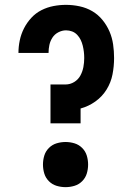

<svg xmlns="http://www.w3.org/2000/svg" viewBox="-20 -763 540 791"><path d="M188 -255V-415H250Q269 -415 285.5 -425Q302 -435 311 -451.5Q320 -468 323.5 -486.5Q327 -505 327 -524Q327 -537 325.5 -549.5Q324 -562 321 -574.5Q318 -587 312.5 -598.5Q307 -610 298 -619.5Q289 -629 277 -633.5Q265 -638 252 -638Q236 -638 220.5 -630Q205 -622 196 -608Q187 -594 183.5 -578Q180 -562 180 -545H56Q56 -571 61.5 -597Q67 -623 79 -646.5Q91 -670 109 -689.5Q127 -709 150.5 -721Q174 -733 200 -738Q226 -743 252 -743Q280 -743 308 -737Q336 -731 360 -717Q384 -703 402 -681Q420 -659 431 -633.5Q442 -608 446 -580Q450 -552 450 -524Q450 -490 443.5 -456.5Q437 -423 419 -394Q401 -365 373 -345Q345 -325 312 -316V-255ZM250 8Q231 8 213 2.5Q195 -3 181.5 -16.5Q168 -30 162.5 -48Q157 -66 157 -85Q157 -104 162.5 -122Q168 -140 181.5 -153.5Q195 -167 213 -172.5Q231 -178 250 -178Q269 -178 287 -172.5Q305 -167 318.5 -153.5Q332 -140 337.5 -122Q343 -104 343 -85Q343 -66 337.5 -48Q332 -30 318.5 -16.5Q305 -3 287 2.5Q269 8 250 8Z"/></svg>

Font: Iosevka SS18 Extrabold
Style: Regular
Weight: 800
Monospace: yes
Designer: Belleve Invis
Foundry: Belleve Invis
Version: Version 25.1.1; ttfautohint (v1.8.4)